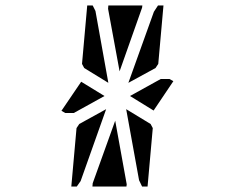

<svg xmlns="http://www.w3.org/2000/svg" viewBox="-20 -850 856 700"><path d="M537 -383 518 -170H498L487 -193L440 -452L529 -398ZM276 -552 361 -500 249 -438H218L204 -446ZM375 -548 287 -602 279 -617 298 -830H318L328 -810ZM374 -818 375 -830H499L498 -822L416 -590ZM442 -178 441 -170H317L318 -182L400 -410ZM612 -554 540 -447 454 -500 566 -562H598ZM367 -452 274 -190 260 -170H240L259 -383L269 -398ZM448 -548 541 -807 556 -830H576L557 -617L547 -602Z"/></svg>

Font: DSEG14 Modern Mini
Style: Bold Italic
Weight: 700
Italic angle: -5°
Designer: Keshikan(Twitter:@keshinomi_88pro)
Version: Version 0.46